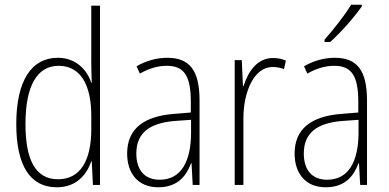

<svg xmlns="http://www.w3.org/2000/svg" viewBox="-20 -784 1649 814"><path d="M221 10C304 10 348 -44 367 -100H369L374 0H404V-760H367V-517C367 -491 368 -463 369 -433H367C349 -488 302 -539 225 -539C113 -539 49 -441 49 -258C49 -83 107 10 221 10ZM226 -24C130 -24 88 -107 88 -258C88 -420 137 -505 229 -505C320 -505 367 -426 367 -294V-236C367 -104 321 -24 226 -24Z M689 -539C644 -539 598 -526 559 -503L573 -472C615 -496 653 -505 687 -505C758 -505 789 -466 789 -353V-307L716 -301C590 -291 519 -238 519 -133C519 -54 561 10 651 10C733 10 770 -38 790 -92H792L797 0H826V-357C826 -486 784 -539 689 -539ZM719 -271 790 -276V-218C789 -101 749 -22 657 -22C594 -22 558 -62 558 -133C558 -219 612 -262 719 -271Z M1137 -538C1068 -538 1031 -477 1013 -420H1010L1005 -529H975V0H1012V-283C1012 -393 1056 -500 1136 -500C1154 -500 1171 -496 1184 -491L1192 -527C1175 -535 1156 -538 1137 -538Z M1514 -757V-764H1469C1439 -716 1399 -665 1356 -616V-606H1380C1423 -644 1482 -711 1514 -757ZM1399 -539C1354 -539 1308 -526 1269 -503L1283 -472C1325 -496 1363 -505 1397 -505C1468 -505 1499 -466 1499 -353V-307L1426 -301C1300 -291 1229 -238 1229 -133C1229 -54 1271 10 1361 10C1443 10 1480 -38 1500 -92H1502L1507 0H1536V-357C1536 -486 1494 -539 1399 -539ZM1429 -271 1500 -276V-218C1499 -101 1459 -22 1367 -22C1304 -22 1268 -62 1268 -133C1268 -219 1322 -262 1429 -271Z"/></svg>

Font: Noto Sans Devanagari Condensed ExtraLight
Style: Regular
Weight: 200
Width: 3
Designer: Jelle Bosma - Monotype Design Team
Foundry: Monotype Imaging Inc.
Version: Version 2.004